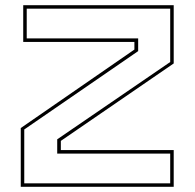

<svg xmlns="http://www.w3.org/2000/svg" viewBox="-20 -720 750 740"><path d="M60 0V-226.5L498 -529V-558.5H69.5V-700H649.5V-475.5L214.5 -177V-141.5H649.5V0ZM73.5 -13.5H636V-128H200.5V-183L636 -481V-686.5H83V-572H512.5V-523L73.5 -221Z"/></svg>

Font: Tourney Expanded Thin
Style: Regular
Weight: 100
Width: 7
Designer: Tyler Finck
Foundry: Etcetera Type Co
Version: Version 1.010; ttfautohint (v1.8.3)